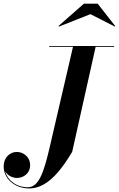

<svg xmlns="http://www.w3.org/2000/svg" viewBox="-52 -1002 651 1052"><path d="M443.5 -924.5 577 -856.5 579 -859.5 483 -982H408L268.5 -859.5L271.5 -856.5ZM217.5 -750V-745.5H348L219 -190C188 -57.5 160.5 24 100.5 24C37 24 -10.5 -14.5 -24 -63.5C-11.5 -41.5 15.5 -27 40.5 -27C77.5 -27 113 -52.5 113 -96.5C113 -145 73 -169.5 40.5 -169.5C2.5 -169.5 -32 -139.5 -32 -90C-32 -27.5 23.5 30.5 109 30.5C215.5 30.5 294.5 -88.5 343.5 -170L472 -745.5H573.5V-750Z"/></svg>

Font: Bodoni* 36pt Medium
Style: Italic
Weight: 500
Italic angle: -13°
Version: Version 2.3